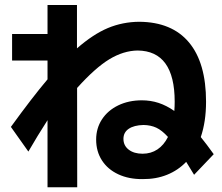

<svg xmlns="http://www.w3.org/2000/svg" viewBox="-20 -746 904 783"><path d="M372.1 -176.8Q372.1 -223.1 396 -259.5Q419.9 -295.9 462.4 -316.4Q504.9 -336.9 558.6 -336.9Q594.2 -336.9 626.5 -326.4Q658.7 -315.9 690.9 -293.5Q692.4 -312 692.4 -331.1Q692.4 -538.6 541 -540Q483.4 -539.1 426 -504.4Q368.7 -469.7 294.4 -387.2L294.9 17.6H173.8V-255.9Q132.3 -191.4 95.7 -127.9L24.4 -228.5Q111.8 -349.1 173.8 -422.4V-499H29.3V-607.4H173.8V-725.6H293.9V-548.8Q359.9 -606.4 419.9 -631.6Q480 -656.7 547.9 -657.2Q681.2 -656.2 750.7 -573Q820.3 -489.7 820.3 -331.1Q820.3 -250 798.8 -187Q822.3 -158.2 851.6 -117.2L771.5 -33.2L739.3 -85.9Q706.1 -51.3 661.1 -33.2Q616.2 -15.1 561.5 -15.6Q505.4 -15.1 462.4 -35.2Q419.4 -55.2 395.8 -91.8Q372.1 -128.4 372.1 -176.8ZM561.5 -119.1Q595.7 -119.1 622.1 -136.7Q648.4 -154.3 665 -187.5Q640.1 -214.8 617.4 -225.3Q594.7 -235.8 565.4 -236.3Q526.4 -235.4 504.9 -220.7Q483.4 -206.1 483.4 -179.7Q483.4 -152.3 504.9 -135.7Q526.4 -119.1 561.5 -119.1Z"/></svg>

Font: Pretendard GOV
Style: Bold
Weight: 700
Designer: Base glyphs from Inter by Rasmus Andersson; Hangeul glyphs from Noto Sans CJK(Source Han Sans) by Jang Soo-young and Kan
Foundry: Kil Hyung-jin
Version: Version 1.309